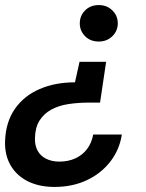

<svg xmlns="http://www.w3.org/2000/svg" viewBox="-24 -534 578 758"><path d="M395 -290 371 -129H329Q284 -129 245.5 -123Q207 -117 178 -101Q149 -85 132 -58Q115 -31 114 11Q113 39 124 60Q135 81 157.5 92.5Q180 104 210 104Q246 104 274 91Q302 78 320 54Q338 30 344 -3H457Q448 57 411.5 104Q375 151 318.5 177.5Q262 204 191 204Q131 204 86.5 182Q42 160 18 119Q-6 78 -4 22Q-1 -53 35 -104.5Q71 -156 132.5 -182.5Q194 -209 272 -209L290 -290ZM366 -514Q398 -514 419.5 -493Q441 -472 441 -442Q441 -412 419.5 -391Q398 -370 366 -370Q333 -370 312 -391Q291 -412 291 -442Q291 -472 312 -493Q333 -514 366 -514Z"/></svg>

Font: DM Sans 16pt SemiBold
Style: Italic
Weight: 600
Italic angle: -10°
Version: Version 4.004;gftools[0.9.30]